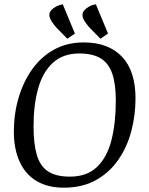

<svg xmlns="http://www.w3.org/2000/svg" viewBox="-20 -856 690 887"><path d="M275 11Q200 11 148.5 -20Q97 -51 70.5 -109.5Q44 -168 44 -248Q44 -329 65.5 -403Q87 -477 128 -535Q169 -593 229 -626.5Q289 -660 367 -660Q426 -660 470.5 -642.5Q515 -625 545.5 -592Q576 -559 591 -511Q606 -463 606 -402Q606 -323 586.5 -249.5Q567 -176 526 -117Q485 -58 422.5 -23.5Q360 11 275 11ZM303 -40Q382 -40 428.5 -85Q475 -130 495 -209Q515 -288 515 -392Q515 -468 498.5 -516Q482 -564 445 -586.5Q408 -609 346 -609Q272 -609 225 -566.5Q178 -524 156.5 -448Q135 -372 135 -273Q135 -192 150 -140.5Q165 -89 201.5 -64.5Q238 -40 303 -40ZM444 -677 393 -729Q383 -740 372 -756.5Q361 -773 361 -787Q361 -799 370 -809Q379 -819 393 -826.5Q407 -834 423 -836L479 -701ZM291 -677 240 -729Q230 -740 219 -756.5Q208 -773 208 -787Q208 -799 217 -809Q226 -819 240.5 -826.5Q255 -834 270 -836L326 -701Z"/></svg>

Font: Faustina VF Beta
Style: Italic
Weight: 400
Italic angle: -8°
Designer: Alfonso Garcia
Foundry: Omnibus-Type
Version: Version 1.006